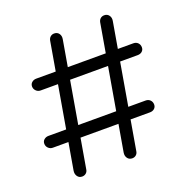

<svg xmlns="http://www.w3.org/2000/svg" viewBox="-126 -816 905 933"><g transform="rotate(-20 327.0 -350.0)"><path d="M143 0Q127.5 0 119 -12Q110.5 -24 113 -40.8L222.2 -674.2Q224.5 -686 232.5 -693Q240.5 -700 252 -700Q267.8 -700 276.4 -688.4Q285 -676.8 282.2 -660L173 -25.8Q171.5 -14.2 163.1 -7.1Q154.8 0 143 0ZM597.8 -462.2H96.2Q82.2 -462.2 72.8 -471.8Q63.2 -481.2 63.2 -494.5Q63.2 -507.5 72.8 -515.5Q82.2 -523.5 95.5 -523.5H597.8Q611.8 -523.5 620.9 -514.4Q630 -505.2 630 -491.2Q630 -478.2 620.9 -470.2Q611.8 -462.2 597.8 -462.2ZM402 0Q386.2 0 377.6 -12Q369 -24 371.8 -40.8L481 -674.2Q483.2 -686 491.2 -693Q499.2 -700 511 -700Q526.5 -700 535.1 -688.4Q543.8 -676.8 541 -660L431.8 -25.8Q430.2 -14.2 422 -7.1Q413.8 0 402 0ZM558.8 -180.5H56.2Q43 -180.5 33.5 -190Q24 -199.5 24 -212.8Q24 -225.8 33.5 -233.8Q43 -241.8 56.2 -241.8H558.8Q572.8 -241.8 581.9 -232.6Q591 -223.5 591 -209.5Q591 -196.5 581.9 -188.5Q572.8 -180.5 558.8 -180.5Z"/></g></svg>

Font: Quicksand Variable Light
Style: Regular
Weight: 300
Designer: Andrew Paglinawan
Foundry: Andrew Paglinawan
Version: Version 3.004